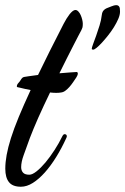

<svg xmlns="http://www.w3.org/2000/svg" viewBox="-51 -689 478 733"><path d="M259.8 -574.2Q256.3 -567.9 248.3 -552.5Q240.2 -537.1 229 -515.1Q217.8 -493.2 204.1 -466.1Q190.4 -439 175.8 -409.2Q197.8 -410.6 215.6 -412.4Q233.4 -414.1 241.2 -414.1Q243.7 -414.1 244.9 -412.4Q246.1 -410.6 246.1 -408.2Q246.1 -404.3 243.9 -399.9Q241.7 -395.5 240.2 -393.1Q234.4 -384.3 227.8 -374.8Q221.2 -365.2 213.9 -356.9Q206.5 -348.6 198.7 -342.8Q190.9 -336.9 182.1 -335.9Q166.5 -333 140.1 -335.9Q127.9 -311 116.5 -286.4Q105 -261.7 95 -239.3Q85 -216.8 76.9 -197Q68.8 -177.2 63 -162.1Q49.3 -124 39.6 -97.4Q29.8 -70.8 29.8 -50.8Q29.8 -38.1 36.9 -30Q43.9 -22 61 -22Q72.3 -22 88.6 -34.9Q105 -47.9 122.6 -68.8Q140.1 -89.8 157.2 -116.2Q174.3 -142.6 187 -168.9Q190.9 -176.8 195.8 -176.8Q199.2 -176.8 201.7 -174.8Q204.1 -172.9 204.1 -168.9Q204.1 -166 202.1 -162.1Q184.6 -123.5 163.6 -89.6Q142.6 -55.7 120.1 -30.5Q97.7 -5.4 74.5 9.3Q51.3 23.9 28.8 23.9Q-2.9 23.9 -16.8 6.3Q-30.8 -11.2 -30.8 -44.9Q-30.8 -69.3 -25.6 -97.7Q-20.5 -126 -9.3 -161.6Q2 -197.3 20.5 -242.2Q39.1 -287.1 65.9 -345.2Q54.7 -347.7 44.4 -349.6Q34.2 -351.6 25.9 -354Q20 -355.5 16.6 -356Q13.2 -356.4 13.2 -358.9Q13.2 -364.3 16.4 -368.7Q19.5 -373 24.9 -378.9Q27.3 -382.8 31 -388.2Q34.7 -393.6 40 -395Q43.9 -396 58.3 -397.9Q72.8 -399.9 94.2 -402.8Q114.7 -445.3 138.7 -493.4Q162.6 -541.5 191.9 -598.1Q197.3 -608.4 203.1 -617.9Q209 -627.4 214.8 -634.8Q220.7 -642.1 226.3 -646.5Q231.9 -650.9 236.8 -650.9Q242.7 -650.9 248 -645.3Q253.4 -639.6 257.1 -631.3Q260.7 -623 262.9 -614Q265.1 -605 265.1 -598.1Q265.1 -588.9 263.7 -583.7Q262.2 -578.6 259.8 -574.2ZM374 -664.6Q385.7 -669.4 392.3 -669.4Q398.9 -669.4 402.3 -666Q405.8 -662.6 406.5 -656.7Q407.2 -650.9 407.2 -644.5Q407.2 -632.3 400.6 -616.9Q394 -601.6 384 -585.4Q374 -569.3 361.8 -554Q349.6 -538.6 338.4 -526.4Q327.1 -514.2 318.1 -506.8Q309.1 -499.5 305.2 -499.5Q299.3 -499.5 299.3 -502.4Q299.3 -506.8 304.4 -520.8Q309.6 -534.7 316.2 -553Q322.8 -571.3 329.1 -591.8Q335.4 -612.3 337.4 -630.4Q338.4 -640.6 342 -646Q345.7 -651.4 350.6 -654.5Q355.5 -657.7 361.6 -659.7Q367.7 -661.6 374 -664.6Z"/></svg>

Font: Mervale Script
Style: Regular
Weight: 400
Designer: Astigmatic (AOETI)
Foundry: Astigmatic (AOETI)
Version: Version 1.000